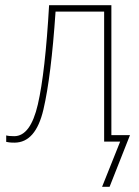

<svg xmlns="http://www.w3.org/2000/svg" viewBox="-20 -548 537 743"><path d="M411 -25V-528H170Q155 -267 126.5 -144Q98 -21 35 -21Q14 -21 4 -24V1Q8 2 16 3Q24 4 36 4Q118 4 148 -124Q178 -252 195 -503H383V0H445L375 175H404L483 -25Z"/></svg>

Font: Noto Sans Display Thin
Style: Regular
Weight: 250
Designer: Monotype Design Team
Foundry: Monotype Imaging Inc.
Version: Version 1.900